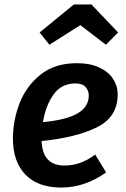

<svg xmlns="http://www.w3.org/2000/svg" viewBox="-20 -828 565 863"><path d="M167 -194Q171 -84 270 -84Q306 -84 339 -95.5Q372 -107 408 -133L457 -53Q361 15 256 15Q150 15 94 -43.5Q38 -102 38 -205Q38 -285 67.5 -362.5Q97 -440 161.5 -492Q226 -544 326 -544Q384 -544 425.5 -525Q467 -506 488 -474Q509 -442 509 -404Q509 -302 416 -256Q323 -210 167 -194ZM379 -399Q379 -420 365 -436.5Q351 -453 319 -453Q256 -453 220.5 -403Q185 -353 173 -279Q279 -289 329 -318.5Q379 -348 379 -399ZM158 -682 312 -808H391L511 -682L456 -627L341 -715L202 -627Z"/></svg>

Font: FiraGO Medium
Style: Italic
Weight: 500
Italic angle: -8°
Designer: bBox Type GmbH
Foundry: bBox Type GmbH
Version: Version 1.001